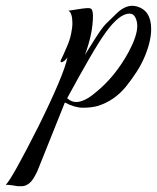

<svg xmlns="http://www.w3.org/2000/svg" viewBox="-165 -372 542 663"><path d="M357 -272Q357 -229 334 -175Q323 -149 306.5 -123.5Q290 -98 270 -73Q230 -24 172 -6Q150 0 121.5 0Q93 0 59 -18L-36 219Q-51 251 -64 261Q-77 271 -89 271H-103Q-105 271 -110 270Q-115 269 -121.5 268Q-128 267 -134.5 266.5Q-141 266 -145 266Q-124 246 -33 66Q56 -114 68 -174Q58 -159 47 -157Q41 -157 47 -168.5Q53 -180 67 -213Q76 -234 80.5 -255Q85 -276 85 -292.5Q85 -309 81.5 -320.5Q78 -332 71 -335Q131 -345 141 -344Q151 -344 153.5 -336Q156 -328 156 -318Q156 -256 128 -182L148 -214Q185 -274 200 -289L236 -324Q264 -352 292 -352Q297 -352 307 -350Q357 -336 357 -272ZM309 -282Q309 -298 302.5 -311.5Q296 -325 282 -325Q247 -325 200 -260Q177 -228 144 -171Q111 -114 67 -33Q73 -27 82 -23Q91 -19 103 -20Q115 -21 131 -29Q147 -37 168 -55Q234 -109 280 -194Q309 -249 309 -282Z"/></svg>

Font: #9Slide05 Great Vibes
Style: Regular
Weight: 400
Designer: Robert E. Leuschke
Foundry: Robert E. Leuschke
Version: Version 1.001